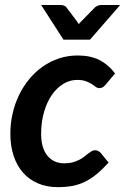

<svg xmlns="http://www.w3.org/2000/svg" viewBox="-20 -743 502 770"><path d="M21.5 0ZM415.5 -91 384.5 -129C381.5 -132.3 378.1 -135.1 374.2 -137.2C370.4 -139.4 366.3 -140.5 362 -140.5C356.7 -140.5 351.8 -139.2 347.2 -136.5C342.8 -133.8 338 -130.6 333 -126.8C328 -122.9 322.7 -118.8 317 -114.2C311.3 -109.8 304.8 -105.6 297.2 -101.8C289.8 -97.9 281.2 -94.7 271.5 -92C261.8 -89.3 250.7 -88 238 -88C209.3 -88 186.7 -98.2 170 -118.8C153.3 -139.2 145 -168.3 145 -206C145 -238.3 148.9 -267.8 156.8 -294.5C164.6 -321.2 175.2 -344 188.5 -363C201.8 -382 217.2 -396.7 234.5 -407C251.8 -417.3 270 -422.5 289 -422.5C303.7 -422.5 315.6 -420.8 324.8 -417.2C333.9 -413.8 341.6 -410 347.8 -406C353.9 -402 359.2 -398.2 363.8 -394.8C368.2 -391.2 373.3 -389.5 379 -389.5C383.7 -389.5 388 -390.8 392 -393.2C396 -395.8 399.3 -398.5 402 -401.5L441.5 -448.5C423.2 -472.5 402.1 -490.5 378.2 -502.5C354.4 -514.5 325.5 -520.5 291.5 -520.5C265.2 -520.5 240.3 -516.6 216.8 -508.8C193.2 -500.9 171.5 -490 151.5 -476C131.5 -462 113.5 -445.3 97.5 -426C81.5 -406.7 67.8 -385.3 56.5 -362C45.2 -338.7 36.5 -313.8 30.5 -287.5C24.5 -261.2 21.5 -234.2 21.5 -206.5C21.5 -174.2 25.8 -144.8 34.5 -118.5C43.2 -92.2 55.7 -69.7 72 -51C88.3 -32.3 108.2 -17.9 131.8 -7.8C155.2 2.4 181.8 7.5 211.5 7.5C232.5 7.5 251.8 5.9 269.2 2.8C286.8 -0.4 303.5 -5.8 319.5 -13.5C335.5 -21.2 351.2 -31.3 366.8 -44C382.2 -56.7 398.5 -72.3 415.5 -91ZM341 -584 462 -723H386.5C381.8 -723 377.2 -722.1 372.8 -720.2C368.2 -718.4 364.7 -716.5 362 -714.5L307.5 -659C305.5 -657.4 303.6 -655.4 301.8 -653.2C299.9 -651.1 298 -648.8 296 -646.5L287.5 -659L245.5 -714.5C243.5 -716.8 240.5 -718.8 236.5 -720.5C232.5 -722.2 228.2 -723 223.5 -723H145L234.5 -584Z"/></svg>

Font: Lato
Style: Bold Italic
Weight: 700
Italic angle: -7°
Designer: Lukasz Dziedzic
Foundry: tyPoland Lukasz Dziedzic
Version: Version 2.007; 2014-02-27